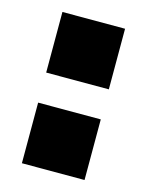

<svg xmlns="http://www.w3.org/2000/svg" viewBox="-79 -512 433 564"><g transform="rotate(15 137.0 -230.0)"><path d="M41.6 -275.7V-460H232.1V-275.7ZM41.6 0V-184.3H232.1V0Z"/></g></svg>

Font: TitilliumWeb ExtraLight
Style: Regular
Weight: 400
Designer: Mohamed Gaber, Accademia di Belle Arti di Urbino and others
Foundry: Kief Type Foundry, Accademia di Belle Arti di Urbino and others
Version: Version 3.000; ttfautohint (v1.8.2)